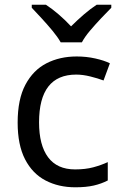

<svg xmlns="http://www.w3.org/2000/svg" viewBox="-20 -786 520 816"><path d="M300 10Q229 10 173.5 -19Q118 -48 86.5 -109Q55 -170 55 -265Q55 -364 88 -426Q121 -488 177.5 -517Q234 -546 306 -546Q347 -546 385 -537.5Q423 -529 447 -517L420 -444Q396 -453 364 -461Q332 -469 304 -469Q146 -469 146 -266Q146 -169 184.5 -117.5Q223 -66 299 -66Q343 -66 376.5 -75Q410 -84 438 -97V-19Q411 -5 378.5 2.5Q346 10 300 10ZM238 -606Q225 -629 203 -655.5Q181 -682 157 -708Q133 -734 115 -753V-766H175Q201 -749 229 -725Q257 -701 282 -674Q309 -701 337 -725Q365 -749 391 -766H453V-753Q434 -734 409.5 -708Q385 -682 362.5 -655.5Q340 -629 328 -606Z"/></svg>

Font: Noto Sans Gunjala Gondi Semibold
Style: Regular
Weight: 600
Designer: Ek Type
Foundry: Ek Type
Version: Version 1.004; ttfautohint (v1.8.4.7-5d5b)